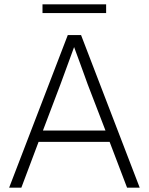

<svg xmlns="http://www.w3.org/2000/svg" viewBox="-20 -861 682 881"><path d="M22 0 291 -700H352L621 0H563L483 -210H157L78 0ZM257 -473 177 -262H464L382 -475Q379 -483 368.5 -512.5Q358 -542 344.5 -578.5Q331 -615 320 -645Q310 -618 297.5 -583.5Q285 -549 273.5 -518Q262 -487 257 -473ZM175 -801V-841H467V-801Z"/></svg>

Font: Readex Pro ExtraLight
Style: Regular
Weight: 200
Designer: Bonnie Shaver-Troup, Thomas Jockin
Foundry: Lexend
Version: Version 1.203; ttfautohint (v1.8.3)